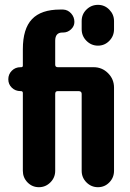

<svg xmlns="http://www.w3.org/2000/svg" viewBox="-20 -780 540 800"><path d="M455.1 -692.4V-658.2Q455.1 -629.9 435.5 -609.9Q416 -589.8 388.2 -589.8Q360.4 -589.8 340.3 -609.9Q320.3 -629.9 320.3 -658.2V-692.4Q320.3 -720.7 340.3 -740.2Q360.4 -759.8 388.2 -759.8Q416 -759.8 435.5 -739.7Q455.1 -719.7 455.1 -692.4ZM370.1 -500Q405.3 -500 430.2 -475.1Q455.1 -450.2 455.1 -415V-68.4Q455.1 -40 435.5 -20Q416 0 388.2 0Q360.4 0 340.3 -20Q320.3 -40 320.3 -68.4V-388.7Q320.3 -399.4 308.6 -400.4H220.7Q210 -400.4 210 -388.7V-68.4Q210 -40 189.9 -20Q169.9 0 142.1 0Q114.3 0 94.7 -20Q75.2 -40 75.2 -68.4V-392.6Q75.2 -399.4 68.4 -400.4H65.4Q43.9 -400.4 29.3 -414.6Q14.6 -428.7 14.6 -449.7Q14.6 -470.7 29.3 -485.4Q43.9 -500 65.4 -500H68.4Q75.2 -500 75.2 -506.8V-575.2Q75.2 -660.2 113.3 -700.2Q151.4 -740.2 230.5 -740.2H243.2Q262.7 -739.3 276.4 -724.1Q290 -709 290 -688.5Q290 -670.9 275.9 -657.7Q261.7 -644.5 243.2 -644.5H240.2Q210 -644.5 210 -610.4V-510.7Q210 -500 220.7 -500Z"/></svg>

Font: Rounded-X Mgen+ 1mn bold
Style: Bold
Weight: 700
Designer: [Source Han Sans]
Ryoko NISHIZUKA  (kana & ideographs); Paul D. Hunt (Latin, Greek & Cyrillic); Wenlong ZHANG  (bopomofo
Version: Version 1.059.20150602